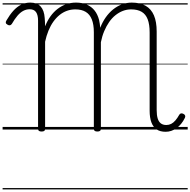

<svg xmlns="http://www.w3.org/2000/svg" viewBox="-20 -994 1460 1473"><path d="M1251 17Q1209 17 1182 -1Q1155 -19 1141.5 -55Q1128 -91 1128 -145V-745Q1128 -807 1113 -846Q1098 -885 1066.5 -903.5Q1035 -922 986 -922Q953 -922 923 -910.5Q893 -899 866 -877.5Q839 -856 817.5 -825Q796 -794 779.5 -755Q763 -716 754 -670V-5Q754 5 747.5 10Q741 15 727 15Q713 15 706.5 10Q700 5 700 -5V-746Q700 -806 684.5 -845Q669 -884 637.5 -903Q606 -922 558 -922Q524 -922 493.5 -911Q463 -900 437 -879Q411 -858 389.5 -828Q368 -798 352 -759Q336 -720 326 -674V-5Q326 5 320 10Q314 15 299 15Q285 15 278.5 10Q272 5 272 -5V-835Q272 -879 256.5 -901Q241 -923 208 -923Q182 -923 159 -911Q136 -899 114.5 -874Q93 -849 71 -811Q65 -802 56.5 -800Q48 -798 37 -805Q26 -811 24.5 -819Q23 -827 30 -838Q55 -881 82.5 -911.5Q110 -942 142 -958Q174 -974 212 -974Q265 -974 292 -944Q319 -914 323 -856Q324 -841 325 -825Q326 -809 326 -792Q343 -835 367 -868.5Q391 -902 421.5 -925.5Q452 -949 487.5 -961.5Q523 -974 563 -974Q611 -974 646.5 -958.5Q682 -943 705.5 -913.5Q729 -884 740 -841Q743 -826 745.5 -811.5Q748 -797 749 -781Q766 -825 791 -860.5Q816 -896 847.5 -921.5Q879 -947 915.5 -960.5Q952 -974 991 -974Q1055 -974 1097.5 -949.5Q1140 -925 1161 -876Q1182 -827 1182 -752V-150Q1182 -110 1190 -84.5Q1198 -59 1214.5 -47Q1231 -35 1256 -35Q1276 -35 1293 -43.5Q1310 -52 1325.5 -70Q1341 -88 1355 -113Q1360 -122 1368.5 -124Q1377 -126 1388 -120Q1398 -115 1400.5 -106.5Q1403 -98 1398 -89Q1386 -64 1369.5 -44Q1353 -24 1334 -10.5Q1315 3 1294 10Q1273 17 1251 17ZM0 449H1420V459H0ZM0 -20H1420V0H0ZM0 -505H1420V-500H0ZM0 -969H1420V-959H0Z"/></svg>

Font: Playwrite IT Trad Guides
Style: Regular
Weight: 400
Designer: Veronika Burian, José Scaglione
Foundry: TypeTogether
Version: Version 1.003